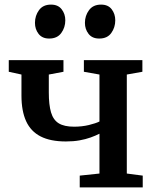

<svg xmlns="http://www.w3.org/2000/svg" viewBox="-20 -812 674 832"><path d="M325.5 0V-51L411 -60V-232.5Q394 -224 372.5 -216.2Q351 -208.5 324.8 -203.8Q298.5 -199 265.5 -199Q198.5 -199 156 -220.8Q113.5 -242.5 93.2 -286.8Q73 -331 73 -398V-489L18 -501V-551.5H255V-501L191.5 -489V-411.5Q191.5 -357.5 201.2 -324.8Q211 -292 234.8 -277.5Q258.5 -263 301 -263Q335 -263 365 -270.2Q395 -277.5 411 -285.5V-489L343.5 -501V-551.5H597V-501L529.5 -489V-60L598.5 -51V0ZM192.5 -645Q163 -645 147.2 -665.2Q131.5 -685.5 131.5 -713Q131.5 -744 149 -768Q166.5 -792 200.5 -792H201.5Q231.5 -792 247.2 -771.8Q263 -751.5 263 -724Q263 -693 245.5 -669Q228 -645 193.5 -645ZM409.5 -645Q379.5 -645 363.8 -665.2Q348 -685.5 348 -713Q348 -744 365.8 -768Q383.5 -792 417.5 -792H418.5Q448.5 -792 464 -771.8Q479.5 -751.5 479.5 -724Q479.5 -693 462.2 -669Q445 -645 410.5 -645Z"/></svg>

Font: Merriweather 28pt SemiBold
Style: Regular
Weight: 600
Version: Version 2.100